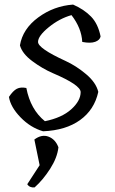

<svg xmlns="http://www.w3.org/2000/svg" viewBox="-20 -573 504 838"><path d="M332 -171Q332 -202 210 -254Q164 -274 120.5 -306.5Q77 -339 67 -375Q79 -447 147 -497Q215 -547 299 -553Q347 -532 377.5 -500.5Q408 -469 419 -414Q416 -398 395.5 -390.5Q375 -383 339 -390Q336 -450 292 -507Q239 -492 192.5 -454Q146 -416 146 -390Q146 -362 266 -307Q312 -286 355.5 -249.5Q399 -213 409 -172Q392 -94 329.5 -49Q267 -4 168 0Q113 -16 69.5 -61Q26 -106 19 -150Q37 -177 53.5 -185.5Q70 -194 95 -189Q113 -95 176 -44Q250 -59 291 -96Q332 -133 332 -171ZM131 245Q109 247 99 231L153 148L130 36Q162 12 192 23.5Q222 35 235 70Q230 115 199 163.5Q168 212 131 245Z"/></svg>

Font: Tillana
Style: Regular
Weight: 400
Designer: Lipi Raval (Devanagari, Latin), Jonny Pinhorn (Latin)
Foundry: Indian Type Foundry
Version: Version 2.002;PS 1.0;hotconv 1.0.79;makeotf.lib2.5.61930; tt